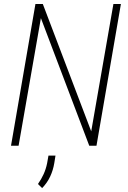

<svg xmlns="http://www.w3.org/2000/svg" viewBox="-20 -731 640 963"><path d="M586.4 -710.9 463.9 0H427.7L185.1 -640.1L73.2 0H35.2L157.7 -710.9H194.8L437.5 -72.3L548.8 -710.9ZM258.3 49.3 252.4 86.4Q246.6 122.1 231.9 153.8Q217.3 185.5 191.4 212.4L170.4 191.9Q187.5 167.5 199 142.1Q210.4 116.7 216.3 87.9L223.1 49.3Z"/></svg>

Font: Roboto Condensed ExtraLight
Style: Italic
Weight: 250
Italic angle: -12°
Designer: Christian Robertson
Foundry: Google
Version: Version 3.008; 2023